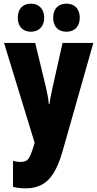

<svg xmlns="http://www.w3.org/2000/svg" viewBox="-20 -880 531 1047"><path d="M2 -646H172L230 -406Q236 -381 240.5 -355.5Q245 -330 246 -313H250Q252 -330 256 -351.5Q260 -373 267 -404L321 -646H489L322 -58Q290 55 243 101Q196 147 121 147Q102 147 84.5 145Q67 143 51 139V-3Q71 3 91 3Q111 3 123 -3.5Q135 -10 144.5 -30.5Q154 -51 166 -91L169 -101ZM77 -783Q77 -820 96.5 -840Q116 -860 148 -860Q182 -860 201.5 -839Q221 -818 221 -783Q221 -749 201.5 -728Q182 -707 148 -707Q116 -707 96.5 -727Q77 -747 77 -783ZM270 -783Q270 -820 289.5 -840Q309 -860 342 -860Q377 -860 396 -839Q415 -818 415 -783Q415 -749 396 -728Q377 -707 342 -707Q308 -707 289 -727.5Q270 -748 270 -783Z"/></svg>

Font: Noto Sans Kannada UI ExtraCondensed Black
Style: Regular
Weight: 900
Width: 2
Designer: Jelle Bosma - Monotype Design Team
Foundry: Monotype Imaging Inc.
Version: Version 2.005; ttfautohint (v1.8.4.7-5d5b)